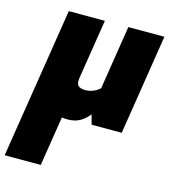

<svg xmlns="http://www.w3.org/2000/svg" viewBox="-119 -633 878 997"><g transform="rotate(15 320.0 -134.5)"><path d="M265 6Q235 6 201 -4.5Q167 -15 137 -36Q107 -57 88.5 -88.5Q70 -120 70 -162Q70 -170 70.5 -177Q71 -184 72 -191L127 -539H321L270 -217Q270 -213 269.5 -209.5Q269 -206 269 -202Q269 -180 282 -172.5Q295 -165 315 -165Q338 -165 359 -174Q380 -183 393 -196L447 -539H641L556 0H394L380 -52Q358 -24 331 -9Q304 6 265 6ZM-1 270 82 -255H276L193 270Z"/></g></svg>

Font: Exo Thin Black
Style: Italic
Weight: 900
Italic angle: -9°
Version: Version 2.000